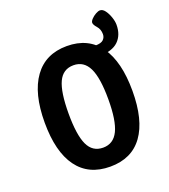

<svg xmlns="http://www.w3.org/2000/svg" viewBox="-119 -710 708 804"><g transform="rotate(-20 235.0 -308.0)"><path d="M236 7Q140 7 90 -61.5Q40 -130 40 -260Q40 -390 90.5 -460Q141 -530 236 -530Q332 -530 381.5 -460Q431 -390 431 -260Q431 -130 381.5 -61.5Q332 7 236 7ZM235 -78Q281 -78 302.5 -122Q324 -166 324 -261Q324 -357 302.5 -401Q281 -445 235 -445Q188 -445 167.5 -401Q147 -357 147 -261Q147 -166 167.5 -122Q188 -78 235 -78ZM350 -444 331 -491H350Q376 -491 386 -501Q396 -511 396 -525Q396 -547 383 -561.5Q370 -576 370 -585Q370 -592 378.5 -601Q387 -610 398.5 -616.5Q410 -623 418 -623Q430 -623 440 -609.5Q450 -596 456.5 -577Q463 -558 463 -543Q463 -497 435.5 -470.5Q408 -444 350 -444Z"/></g></svg>

Font: Asap Condensed Medium
Style: Regular
Weight: 500
Width: 3
Designer: Pablo Cosgaya
Foundry: Omnibus-Type
Version: Version 3.001; ttfautohint (v1.8.4.7-5d5b)